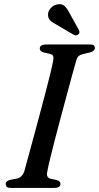

<svg xmlns="http://www.w3.org/2000/svg" viewBox="-20 -917 483 937"><path d="M211 -80.5Q203.5 -49 228.5 -44.5L255.5 -38.5Q275 -33.5 275 -19.5Q275 0 245.5 0H33Q18.5 0 13.2 -5Q8 -10 8 -18Q7 -34 30.5 -39.5L60.5 -45Q88 -50 99 -82Q105 -104.5 116.2 -145.8Q127.5 -187 141.8 -239.5Q156 -292 171 -348.2Q186 -404.5 200 -457.5Q214 -510.5 224.5 -553.2Q235 -596 239.5 -620.5Q242.5 -635.5 239.2 -643.5Q236 -651.5 222 -654.5L193.5 -661Q174 -666.5 174 -680.5Q174 -700 208.5 -700H418.5Q433 -700 438 -695.5Q443 -691 443 -683.5Q443 -667.5 418.5 -661L386.5 -653.5Q372 -650 364.2 -643.5Q356.5 -637 352 -621.5Q344.5 -596 332.2 -550.8Q320 -505.5 305 -450Q290 -394.5 274.5 -336.5Q259 -278.5 245.5 -226.2Q232 -174 222.8 -135.2Q213.5 -96.5 211 -80.5ZM320 -852 365.5 -769.5Q367.5 -764.5 367.8 -759.2Q368 -754 362.5 -749.5Q352.5 -741 340 -747L257 -796Q236.5 -806 225 -817.5Q213.5 -829 214.5 -847.5Q214.5 -862 227 -876.8Q239.5 -891.5 259.5 -895.5Q282 -900 295.2 -887.5Q308.5 -875 320 -852Z"/></svg>

Font: Fraunces 9pt
Style: Italic
Weight: 400
Italic angle: -16°
Version: Version 1.000;[b76b70a41]